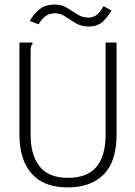

<svg xmlns="http://www.w3.org/2000/svg" viewBox="-20 -809 590 840"><path d="M276 11Q172 11 118.5 -49.5Q65 -110 65 -219V-623H122V-616Q117 -612 115.5 -605Q114 -598 114 -581V-218Q114 -130 153.5 -80.5Q193 -31 277 -31Q362 -31 402 -79Q442 -127 442 -221V-623H490V-222Q490 -101 433 -45Q376 11 276 11ZM433 -782 468 -763Q444 -724 422.5 -708.5Q401 -693 368 -693Q336 -693 311.5 -707.5Q287 -722 265.5 -736.5Q244 -751 220 -751Q199 -751 181.5 -740Q164 -729 149 -703L110 -717Q128 -749 153.5 -769Q179 -789 219 -789Q250 -789 273 -775Q296 -761 318 -746.5Q340 -732 367 -732Q386 -732 401 -742.5Q416 -753 433 -782Z"/></svg>

Font: Inconsolata SemiExpanded Light
Style: Regular
Weight: 300
Width: 6
Monospace: yes
Designer: Raph Levien, Cyreal, Brenton Simpson
Foundry: Raph Levien, Cyreal, Google
Version: Version 3.001; ttfautohint (v1.8.2.53-6de2)